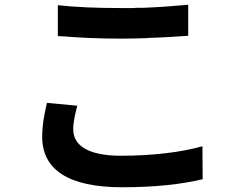

<svg xmlns="http://www.w3.org/2000/svg" viewBox="-20 -748 1040 810"><path d="M774 -597V-728C722 -723 654 -718 585 -715H575H564H554C548 -714 543 -714 538 -714H527C525 -714 523 -714 522 -714H511C504 -714 497 -714 490 -714C385 -714 297 -718 224 -726V-596C227 -596 230 -596 233 -595H242C317 -589 394 -585 491 -585C525 -585 561 -586 597 -587L607 -588C670 -590 731 -594 774 -597ZM835 8 834 -131C746 -106 625 -91 490 -91C346 -91 289 -138 289 -202C289 -236 297 -266 306 -302L178 -314C170 -277 158 -229 158 -171C158 -34 266 42 495 42C635 42 748 29 835 8Z"/></svg>

Font: Glow Sans TC Normal
Style: Bold
Weight: 700
Designer: Ryoko NISHIZUKA (kana, bopomofo & ideographs); Paul D. Hunt (Latin, Greek & Cyrillic); Sandoll Communications, Soo-young
Version: Version 0.93